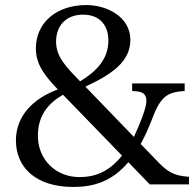

<svg xmlns="http://www.w3.org/2000/svg" viewBox="-20 -730 775 760"><path d="M270 10C350 10 423 -11 488 -88L573 0H728V-30C663 -35 641 -51 593 -102L537 -160C553 -190 569 -224 584 -264C618 -353 646 -365 711 -370V-400H503V-370L514 -369C569 -367 568 -333 543 -266C532 -237 521 -211 510 -188L318 -387C423 -436 496 -486 496 -572C496 -665 401 -710 322 -710C204 -710 122 -641 122 -538C122 -473 160 -427 209 -376C111 -340 43 -271 43 -174C43 -70 119 10 270 10ZM202 -565C202 -629 242 -672 309 -672C378 -672 409 -626 409 -570C409 -495 361 -447 297 -408C243 -464 202 -504 202 -565ZM130 -192C130 -273 170 -320 229 -355C233 -352 236 -348 240 -344L463 -114C407 -44 348 -29 295 -29C198 -29 130 -101 130 -192Z"/></svg>

Font: Hedvig Letters Serif 24pt
Style: Regular
Weight: 400
Designer: Alexander Örn & Tor Weibull
Foundry: Kanon Foundry
Version: Version 1.000